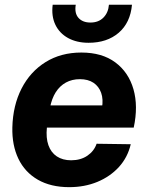

<svg xmlns="http://www.w3.org/2000/svg" viewBox="-20 -763 624 793"><path d="M266 10Q189.7 10 136.2 -20.8Q82.7 -51.7 56 -107.3Q29.3 -163 31 -236.7Q33.3 -327.3 69 -397.2Q104.7 -467 168.2 -506.5Q231.7 -546 316 -546Q401.7 -546 456.3 -505.3Q511 -464.7 531.2 -394.5Q551.3 -324.3 532.3 -236H173.7Q169.3 -193.3 180 -163.2Q190.7 -133 214.8 -117Q239 -101 273.7 -101Q313.3 -101 341 -120Q368.7 -139 379 -169.3L520 -167.3Q507.3 -113 471.2 -73.3Q435 -33.7 382.2 -11.8Q329.3 10 266 10ZM186.3 -317.7 177.7 -327.7H410.3L401 -316.3Q407.3 -352.7 397.8 -379.5Q388.3 -406.3 366 -421.2Q343.7 -436 310 -436Q277.7 -436 252.3 -422.2Q227 -408.3 210.3 -382.2Q193.7 -356 186.3 -317.7ZM345.9 -586.3Q296.9 -586.3 261.2 -605.9Q225.6 -625.6 208.6 -661Q191.7 -696.4 197.6 -743.4H292.9Q287 -708.6 304.1 -689.2Q321.3 -669.9 353.6 -669.9Q387 -669.9 407.2 -690.4Q427.4 -710.9 429.9 -743.4H525.1Q518.3 -669 470.2 -627.6Q422.1 -586.3 345.9 -586.3Z"/></svg>

Font: Mona Sans ExtraLight
Style: Italic
Weight: 200
Italic angle: -11.6951°
Designer: Deni Anggara
Foundry: GitHub
Version: Version 2.000